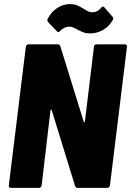

<svg xmlns="http://www.w3.org/2000/svg" viewBox="-20 -916 639 936"><path d="M451 -700H588Q599 -700 599 -688L516 -12Q515 -7 511 -3.5Q507 0 502 0H359Q349 0 346 -9L232 -379Q230 -382 228 -381.5Q226 -381 226 -377L183 -12Q182 -7 178.5 -3.5Q175 0 170 0H33Q28 0 25 -3.5Q22 -7 23 -12L106 -688Q107 -693 110.5 -696.5Q114 -700 119 -700H262Q271 -700 274 -691L388 -323Q389 -320 391 -320Q393 -320 394 -324L438 -688Q438 -693 442 -696.5Q446 -700 451 -700ZM361 -770Q357 -772 347.5 -777Q338 -782 332 -784Q326 -786 319 -786Q294 -786 274 -766Q270 -760 264 -760Q260 -760 257 -764L215 -808Q208 -815 213 -825Q230 -858 259 -877Q288 -896 321 -896Q340 -896 354.5 -890.5Q369 -885 388 -873Q392 -871 400 -866Q408 -861 415 -858.5Q422 -856 429 -856Q455 -856 472 -877Q482 -889 489 -880L529 -834Q532 -831 532 -826Q532 -823 529 -817Q511 -786 481.5 -769.5Q452 -753 419 -753Q402 -753 390 -757Q378 -761 361 -770Z"/></svg>

Font: Barlow Semi Condensed ExtraBold
Style: Italic
Weight: 800
Width: 4
Italic angle: -7°
Designer: Jeremy Tribby
Foundry: Tribby Type
Version: Version 1.408